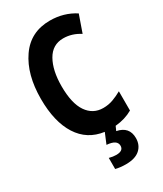

<svg xmlns="http://www.w3.org/2000/svg" viewBox="-235 -814 971 1141"><g transform="rotate(-30 250.0 -243.0)"><path d="M276 240Q340 240 372.5 211Q405 182 405 134Q405 56 324 40L337 11Q404 5 456 -25V-157Q426 -140 394.5 -128.5Q363 -117 327 -117Q257 -117 216.5 -176Q176 -235 176 -353Q176 -461 214 -528Q252 -595 326 -595Q386 -595 440 -560L481 -677Q405 -726 310 -726Q177 -726 104.5 -621Q32 -516 32 -349Q32 -192 91.5 -98.5Q151 -5 263 10L233 82Q303 87 303 128Q303 163 254 163Q232 163 206 156V232Q238 240 276 240Z"/></g></svg>

Font: Noto Sans Mono UI Condensed ExtraBold
Style: Regular
Weight: 800
Width: 3
Designer: Monotype Design team
Foundry: Monotype Imaging Inc.
Version: 1.000